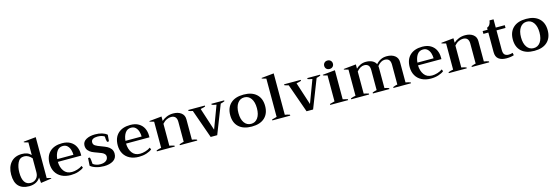

<svg xmlns="http://www.w3.org/2000/svg" viewBox="32 -1849 8678 3002"><g transform="rotate(-15 4371.0 -347.5)"><path d="M30 -238Q30 -360 94.5 -433.5Q159 -507 275 -507Q319 -507 355 -494.5Q391 -482 421 -451V-656Q382 -664 353 -675V-685L553 -705V-43Q596 -34 621 -26V-17L448 8Q443 -33 440 -82Q413 -37 366.5 -13.5Q320 10 257 10Q148 10 89 -50.5Q30 -111 30 -238ZM421 -171V-398Q365 -462 299 -462Q226 -462 194 -394Q162 -326 162 -237Q162 -34 295 -34Q349 -34 385 -71.5Q421 -109 421 -171Z M1166 -242H787Q789 -152 832.5 -92Q876 -32 960 -32Q1001 -32 1047.5 -46Q1094 -60 1129 -85L1142 -53Q1110 -26 1053.5 -8Q997 10 931 10Q846 10 783.5 -22Q721 -54 687.5 -112.5Q654 -171 654 -248Q654 -372 725.5 -439.5Q797 -507 925 -507Q1006 -507 1060 -474.5Q1114 -442 1140 -388.5Q1166 -335 1166 -269ZM1051 -286Q1051 -326 1039 -366.5Q1027 -407 999 -434.5Q971 -462 926 -462Q864 -462 830 -412.5Q796 -363 789 -286Z M1251 -55 1259 -178H1288Q1294 -162 1298 -130Q1302 -98 1303 -72Q1323 -55 1354 -44.5Q1385 -34 1422 -34Q1478 -34 1512.5 -58.5Q1547 -83 1547 -127Q1547 -151 1531 -167.5Q1515 -184 1491.5 -195Q1468 -206 1425 -221Q1372 -239 1337.5 -256Q1303 -273 1279 -303Q1255 -333 1255 -379Q1255 -441 1313 -474Q1371 -507 1458 -507Q1584 -507 1651 -450L1642 -345H1612Q1606 -361 1602.5 -386Q1599 -411 1599 -435Q1557 -464 1486 -464Q1440 -464 1412 -448Q1384 -432 1384 -397Q1384 -362 1414 -342.5Q1444 -323 1507 -301Q1562 -281 1596 -263.5Q1630 -246 1654 -215Q1678 -184 1678 -137Q1678 -63 1619 -26.5Q1560 10 1470 10Q1400 10 1341.5 -8Q1283 -26 1251 -55Z M2270 -242H1891Q1893 -152 1936.5 -92Q1980 -32 2064 -32Q2105 -32 2151.5 -46Q2198 -60 2233 -85L2246 -53Q2214 -26 2157.5 -8Q2101 10 2035 10Q1950 10 1887.5 -22Q1825 -54 1791.5 -112.5Q1758 -171 1758 -248Q1758 -372 1829.5 -439.5Q1901 -507 2029 -507Q2110 -507 2164 -474.5Q2218 -442 2244 -388.5Q2270 -335 2270 -269ZM2155 -286Q2155 -326 2143 -366.5Q2131 -407 2103 -434.5Q2075 -462 2030 -462Q1968 -462 1934 -412.5Q1900 -363 1893 -286Z M2979 -15V0H2697V-15Q2742 -31 2769 -36V-359Q2769 -462 2676 -462Q2643 -462 2605.5 -444.5Q2568 -427 2536 -390V-35Q2577 -28 2615 -15V0H2325V-15Q2367 -31 2404 -36V-459Q2363 -468 2335 -478V-488L2536 -508V-436Q2571 -468 2619 -487.5Q2667 -507 2722 -507Q2802 -507 2851.5 -469.5Q2901 -432 2901 -365V-35Q2951 -27 2979 -15Z M3032 -464Q2992 -472 2966 -483V-498H3235V-482Q3206 -471 3158 -463L3277 -96L3415 -464Q3363 -472 3341 -482V-498H3548V-484Q3522 -472 3483 -463L3302 0H3196Z M3579 -248Q3579 -370 3652.5 -438.5Q3726 -507 3862 -507Q3997 -507 4070.5 -438.5Q4144 -370 4144 -248Q4144 -126 4070.5 -58Q3997 10 3862 10Q3726 10 3652.5 -58Q3579 -126 3579 -248ZM4011 -248Q4011 -348 3970.5 -405Q3930 -462 3862 -462Q3793 -462 3752.5 -405Q3712 -348 3712 -248Q3712 -148 3752.5 -91Q3793 -34 3862 -34Q3930 -34 3970.5 -91Q4011 -148 4011 -248Z M4194 -15Q4215 -22 4273 -36V-656Q4232 -665 4204 -675V-685L4405 -705V-35Q4449 -28 4484 -15V0H4194Z M4584 -464Q4544 -472 4518 -483V-498H4787V-482Q4758 -471 4710 -463L4829 -96L4967 -464Q4915 -472 4893 -482V-498H5100V-484Q5074 -472 5035 -463L4854 0H4748Z M5198 -613Q5198 -643 5217.5 -662.5Q5237 -682 5268 -682Q5299 -682 5319 -662.5Q5339 -643 5339 -613Q5339 -583 5319 -564Q5299 -545 5268 -545Q5237 -545 5217.5 -564Q5198 -583 5198 -613ZM5131 -15Q5149 -21 5210 -36V-457Q5180 -462 5141 -475V-485L5342 -505V-35Q5386 -26 5421 -15V0H5131Z M6438 -15V0H6155V-15Q6160 -17 6182.5 -25Q6205 -33 6227 -36V-359Q6227 -462 6134 -462Q6104 -462 6073.5 -444Q6043 -426 6016 -392Q6018 -374 6018 -365V-35Q6057 -29 6089 -15V0H5822V-15Q5827 -17 5849.5 -25Q5872 -33 5892 -36V-359Q5892 -415 5868.5 -438.5Q5845 -462 5803 -462Q5773 -462 5741.5 -444.5Q5710 -427 5682 -393V-35Q5723 -28 5761 -15V0H5471V-15Q5513 -31 5550 -36V-459Q5509 -468 5481 -478V-488L5682 -508V-439Q5712 -469 5753 -488Q5794 -507 5843 -507Q5902 -507 5944.5 -485.5Q5987 -464 6005 -425Q6036 -462 6080 -484.5Q6124 -507 6180 -507Q6260 -507 6309.5 -469.5Q6359 -432 6359 -365V-35Q6401 -28 6438 -15Z M6996 -242H6617Q6619 -152 6662.5 -92Q6706 -32 6790 -32Q6831 -32 6877.5 -46Q6924 -60 6959 -85L6972 -53Q6940 -26 6883.5 -8Q6827 10 6761 10Q6676 10 6613.5 -22Q6551 -54 6517.5 -112.5Q6484 -171 6484 -248Q6484 -372 6555.5 -439.5Q6627 -507 6755 -507Q6836 -507 6890 -474.5Q6944 -442 6970 -388.5Q6996 -335 6996 -269ZM6881 -286Q6881 -326 6869 -366.5Q6857 -407 6829 -434.5Q6801 -462 6756 -462Q6694 -462 6660 -412.5Q6626 -363 6619 -286Z M7705 -15V0H7423V-15Q7468 -31 7495 -36V-359Q7495 -462 7402 -462Q7369 -462 7331.5 -444.5Q7294 -427 7262 -390V-35Q7303 -28 7341 -15V0H7051V-15Q7093 -31 7130 -36V-459Q7089 -468 7061 -478V-488L7262 -508V-436Q7297 -468 7345 -487.5Q7393 -507 7448 -507Q7528 -507 7577.5 -469.5Q7627 -432 7627 -365V-35Q7677 -27 7705 -15Z M8105 -8Q8052 10 7982 10Q7904 10 7858 -24.5Q7812 -59 7812 -137V-453H7732V-498H7812V-531Q7868 -549 7879 -632H7944V-498H8090V-453H7944V-137Q7944 -80 7967 -58.5Q7990 -37 8032 -37Q8062 -37 8097 -48Z M8153 -248Q8153 -370 8226.5 -438.5Q8300 -507 8436 -507Q8571 -507 8644.5 -438.5Q8718 -370 8718 -248Q8718 -126 8644.5 -58Q8571 10 8436 10Q8300 10 8226.5 -58Q8153 -126 8153 -248ZM8585 -248Q8585 -348 8544.5 -405Q8504 -462 8436 -462Q8367 -462 8326.5 -405Q8286 -348 8286 -248Q8286 -148 8326.5 -91Q8367 -34 8436 -34Q8504 -34 8544.5 -91Q8585 -148 8585 -248Z"/></g></svg>

Font: Trirong SemiBold
Style: Regular
Weight: 600
Designer: Katatrad Team
Foundry: CadsonDemak
Version: Version 1.001